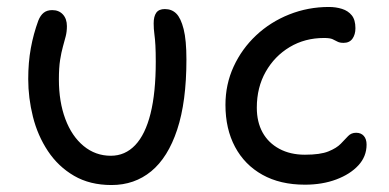

<svg xmlns="http://www.w3.org/2000/svg" viewBox="-20 -521 1117 551"><path d="M300 10Q238 10 192.5 -16.5Q147 -43 117.5 -87.5Q88 -132 74.5 -186Q61 -240 61 -294Q61 -342 68.5 -383Q76 -424 90 -462Q96 -477 105.5 -484.5Q115 -492 130 -492Q149 -492 160.5 -479.5Q172 -467 172 -446Q172 -430 168.5 -416.5Q165 -403 160.5 -387Q156 -371 152.5 -349Q149 -327 149 -293Q149 -229 167.5 -179.5Q186 -130 220 -102Q254 -74 298 -74Q339 -74 368 -104.5Q397 -135 412 -195Q427 -255 427 -344Q427 -372 426 -390.5Q425 -409 423 -423.5Q421 -438 421 -454Q421 -474 428.5 -484.5Q436 -495 453 -495Q473 -495 486 -482Q499 -469 507 -437.5Q515 -406 515 -350Q515 -229 488.5 -149Q462 -69 414 -29.5Q366 10 300 10Z M855 9Q784 9 733 -19.5Q682 -48 654.5 -99.5Q627 -151 627 -220Q627 -279 650.5 -330Q674 -381 715 -419.5Q756 -458 810 -479.5Q864 -501 924 -501Q944 -501 961.5 -495.5Q979 -490 989.5 -477Q1000 -464 1000 -440Q1000 -422 991.5 -410Q983 -398 966 -398Q955 -398 948.5 -401.5Q942 -405 934.5 -408.5Q927 -412 910 -412Q855 -412 811.5 -386Q768 -360 742.5 -315Q717 -270 717 -212Q717 -171 733.5 -141Q750 -111 781.5 -94Q813 -77 855 -77Q899 -77 922.5 -86.5Q946 -96 958 -108.5Q970 -121 979 -130.5Q988 -140 1002 -140Q1016 -140 1024 -131Q1032 -122 1032 -106Q1032 -72 1008.5 -46.5Q985 -21 945 -6Q905 9 855 9Z"/></svg>

Font: Shantell Sans
Style: Regular
Weight: 400
Designer: Stephen Nixon, Anya Danilova, Shantell Martin
Foundry: Arrow Type
Version: Version 1.008;[ac192a2d6]